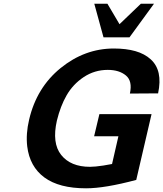

<svg xmlns="http://www.w3.org/2000/svg" viewBox="-20 -996 876 1030"><path d="M806.2 -976.1 674.8 -795.9H535.2L485.8 -976.1H556.2L621.1 -866.2L735.8 -976.1ZM828.1 -495.1 676.8 -494.1Q691.4 -561 655.8 -590.8Q619.6 -621.1 558.1 -621.1Q487.3 -621.1 429.2 -582.5Q371.1 -543.9 336.9 -483.9Q304.2 -426.8 285.2 -349.1Q257.8 -228 308.1 -165Q358.9 -101.1 462.9 -101.1Q489.3 -101.1 534.2 -107.9L581.1 -116.2L615.2 -265.1H484.9L513.2 -383.8H793L710.9 -30.8Q542.5 14.2 441.9 14.2Q297.4 14.2 218.3 -43.9Q139.2 -102.1 126 -210.9Q118.2 -278.3 136.2 -354Q176.3 -526.4 305.2 -630.9Q434.6 -735.8 590.8 -735.8Q656.7 -735.8 706.3 -721.7Q755.9 -707.5 788.6 -677.7Q821.3 -647.9 831.3 -602.8Q841.3 -557.6 828.1 -495.1Z"/></svg>

Font: Perun
Style: Bold Italic
Weight: 700
Italic angle: -12°
Foundry: Copyright (c) Stefan Peev, Context Ltd, 2016
Version: Version 001.000